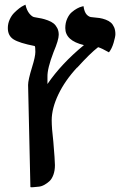

<svg xmlns="http://www.w3.org/2000/svg" viewBox="-20 -594 522 814"><path d="M199.2 -84Q199.2 -51.3 206.1 6.8Q212.9 86.4 212.9 106Q212.9 129.4 206.3 147.2Q199.7 165 189.5 174.3Q179.2 183.6 167 190.2Q154.8 196.8 143.1 197.5Q131.3 198.2 122.1 199.5Q112.8 200.7 108.9 199.2L99.1 -233.9Q99.1 -254.9 116.2 -310.1Q129.9 -354 129.9 -374Q129.9 -397.5 127 -398.9Q62 -411.6 37.6 -427Q13.2 -442.4 13.2 -475.1Q13.2 -494.1 21 -511.2Q28.8 -528.3 39.8 -539.3Q50.8 -550.3 61.5 -558.6Q72.3 -566.9 80.1 -570.3L87.9 -574.2Q93.3 -549.8 105 -535.9Q116.7 -522 127 -521Q145 -518.1 156.5 -515.6Q168 -513.2 183.1 -507.6Q198.2 -502 207.3 -494.6Q216.3 -487.3 222.7 -475.1Q229 -462.9 229 -446.8Q229 -424.8 207 -373Q180.2 -303.2 181.2 -268.1V-237.8Q240.7 -324.7 335.9 -402.8Q256.8 -421.4 256.8 -475.1Q256.8 -497.1 264.9 -514.9Q272.9 -532.7 284.2 -542.2Q295.4 -551.8 306.6 -557.9Q317.9 -564 326.2 -565.9L334 -567.9Q337.4 -543 347.7 -532Q357.9 -521 371.1 -521Q389.2 -519.5 402.1 -517.6Q415 -515.6 428.5 -510.5Q441.9 -505.4 450.2 -498Q458.5 -490.7 463.9 -478.3Q469.2 -465.8 469.2 -449.2Q469.2 -438.5 461.7 -412.8Q454.1 -387.2 441.9 -372.1Q411.1 -389.6 396 -394Q361.8 -367.7 307.1 -307.1V-308.1Q255.4 -252.4 227.3 -193.4Q199.2 -134.3 199.2 -84Z"/></svg>

Font: Linux Libertine G
Style: Semibold
Weight: 600
Designer: Philipp H. Poll
Foundry: Philipp H. Poll
Version: Version 5.1.1